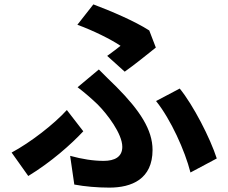

<svg xmlns="http://www.w3.org/2000/svg" viewBox="-20 -815 1040 876"><path d="M549 -488C588 -515 665 -577 691 -598L661 -676C594 -719 488 -764 406 -795L333 -702C407 -675 487 -635 530 -606C517 -595 492 -577 469 -560ZM319 27C367 36 424 41 479 41C581 41 676 2 676 -131C676 -223 618 -311 512 -418C486 -444 460 -468 431 -498L334 -417C367 -392 400 -363 425 -339C469 -295 538 -205 538 -145C538 -99 503 -81 453 -81C405 -81 355 -89 300 -104ZM969 -92C939 -185 862 -335 800 -411L692 -354C759 -271 824 -127 849 -28ZM360 -216 285 -313C226 -248 119 -165 33 -119L109 -12C214 -76 305 -157 360 -216Z"/></svg>

Font: Noto Sans Mono CJK JP Bold
Style: Regular
Weight: 700
Designer: Ryoko NISHIZUKA (kana & ideographs); Paul D. Hunt (Latin, Greek & Cyrillic); Wenlong ZHANG (bopomofo); Sandoll Communica
Foundry: Adobe Systems Incorporated
Version: Version 1.004;PS 1.004;hotconv 1.0.82;makeotf.lib2.5.63406